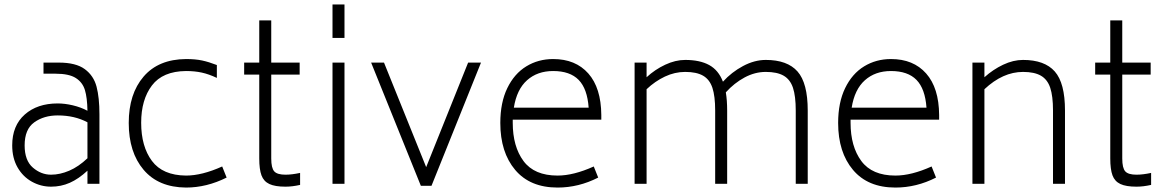

<svg xmlns="http://www.w3.org/2000/svg" viewBox="-20 -828 5252 865"><path d="M428 -313V0H374V-59Q334 -22 294.5 -4.5Q255 13 210 13Q164 13 123.5 -9.5Q83 -32 59 -74Q35 -116 35 -173Q35 -262 91.5 -312Q148 -362 240 -362Q272 -362 308 -353.5Q344 -345 374 -329Q373 -388 362.5 -422.5Q352 -457 321.5 -476.5Q291 -496 230 -496H176V-546H245Q322 -546 362 -516.5Q402 -487 415 -437.5Q428 -388 428 -313ZM374 -115V-277Q316 -308 240 -308Q178 -308 134.5 -277Q91 -246 91 -173Q91 -105 128 -73Q165 -41 210 -41Q250 -41 292 -59Q334 -77 374 -115Z M560 -274Q560 -405 627 -483Q694 -561 818 -562Q860 -562 890.5 -555.5Q921 -549 957 -535V-477Q921 -494 889 -501Q857 -508 818 -508Q713 -507 664.5 -443Q616 -379 616 -275Q616 -168 664.5 -103Q713 -38 818 -37Q890 -37 981 -78L1001 -28Q911 17 818 17Q694 16 627 -63Q560 -142 560 -274Z M1332 -49V5Q1297 13 1266 13Q1219 13 1193.5 1Q1168 -11 1158 -38Q1148 -65 1148 -114V-492H1080V-546H1148V-736H1202V-546H1330V-492H1202V-114Q1202 -71 1215.5 -56Q1229 -41 1266 -41Q1295 -41 1332 -49Z M1478 -808H1532V-657H1478ZM1478 -546H1532V0H1478Z M2147 -546 1924 9H1876L1652 -546H1710L1900 -75L2089 -546Z M2290 -275Q2290 -168 2338.5 -102.5Q2387 -37 2492 -37Q2564 -37 2655 -78L2675 -28Q2587 17 2492 17Q2368 17 2301 -62.5Q2234 -142 2234 -274Q2234 -366 2265.5 -431Q2297 -496 2351 -529Q2405 -562 2472 -562Q2573 -562 2630.5 -497Q2688 -432 2689 -310V-289H2290ZM2295 -343H2632Q2626 -428 2587 -468Q2548 -508 2472 -508Q2401 -508 2354.5 -466.5Q2308 -425 2295 -343Z M3619 -330V0H3565V-330Q3565 -395 3552.5 -432.5Q3540 -470 3510.5 -487Q3481 -504 3430 -504Q3381 -504 3334.5 -479Q3288 -454 3250 -412Q3256 -376 3256 -330V0H3202V-330Q3202 -395 3189.5 -432.5Q3177 -470 3147.5 -487Q3118 -504 3067 -504Q3020 -504 2975.5 -483Q2931 -462 2893 -426V0H2839V-546H2893V-480Q2931 -515 2977 -536.5Q3023 -558 3067 -558Q3133 -558 3175 -535Q3217 -512 3237 -460Q3276 -503 3327.5 -530.5Q3379 -558 3430 -558Q3527 -558 3573 -506Q3619 -454 3619 -330Z M3812 -275Q3812 -168 3860.5 -102.5Q3909 -37 4014 -37Q4086 -37 4177 -78L4197 -28Q4109 17 4014 17Q3890 17 3823 -62.5Q3756 -142 3756 -274Q3756 -366 3787.5 -431Q3819 -496 3873 -529Q3927 -562 3994 -562Q4095 -562 4152.5 -497Q4210 -432 4211 -310V-289H3812ZM3817 -343H4154Q4148 -428 4109 -468Q4070 -508 3994 -508Q3923 -508 3876.5 -466.5Q3830 -425 3817 -343Z M4778 -330V0H4724V-330Q4724 -395 4711.5 -432.5Q4699 -470 4669.5 -487Q4640 -504 4589 -504Q4498 -504 4415 -426V0H4361V-546H4415V-480Q4454 -515 4499.5 -536.5Q4545 -558 4589 -558Q4686 -558 4732 -506Q4778 -454 4778 -330Z M5166 -49V5Q5131 13 5100 13Q5053 13 5027.5 1Q5002 -11 4992 -38Q4982 -65 4982 -114V-492H4914V-546H4982V-736H5036V-546H5164V-492H5036V-114Q5036 -71 5049.5 -56Q5063 -41 5100 -41Q5129 -41 5166 -49Z"/></svg>

Font: Biryani UltraLight
Style: Regular
Weight: 250
Designer: Dan Reynolds and Mathieu Réguer
Foundry: Dan Reynolds and Mathieu Réguer
Version: Version 1.003; ttfautohint (v1.1) -l 5 -r 5 -G 72 -x 0 -D la